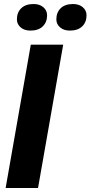

<svg xmlns="http://www.w3.org/2000/svg" viewBox="-20 -934 450 954"><path d="M169 0H8L133 -712H294ZM131 -782Q101 -782 82.5 -798Q64 -814 64 -838Q64 -872 85.5 -893Q107 -914 147 -914Q177 -914 195.5 -898Q214 -882 214 -858Q214 -824 192.5 -803Q171 -782 131 -782ZM327 -782Q297 -782 278.5 -798Q260 -814 260 -838Q260 -872 281.5 -893Q303 -914 343 -914Q373 -914 391.5 -898Q410 -882 410 -858Q410 -824 388.5 -803Q367 -782 327 -782Z"/></svg>

Font: Creato Display ExtraBold
Style: Italic
Weight: 800
Italic angle: -10°
Version: Version 1.000